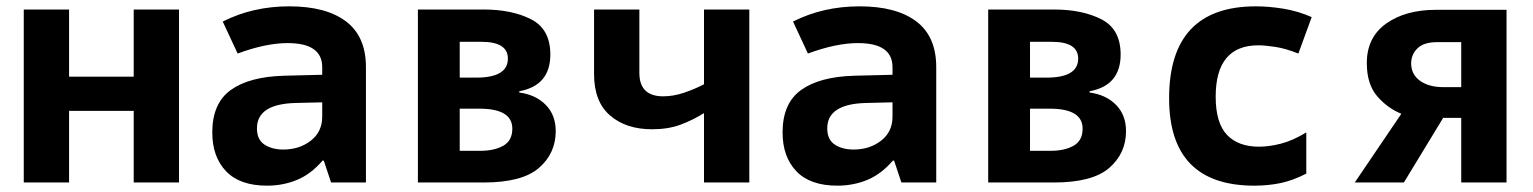

<svg xmlns="http://www.w3.org/2000/svg" viewBox="-20 -576 4840 606"><path d="M198 0V-226H402V0H545V-546H402V-334H198V-546H55V0Z M791 -171Q791 -248 914 -251L997 -253V-208Q997 -160 961 -132Q925 -104 874 -104Q839 -104 815 -119.5Q791 -135 791 -171ZM998 -69H1002L1025 0H1135V-364Q1135 -461 1072 -508.5Q1009 -556 893 -556Q778 -556 683 -508L730 -407Q819 -440 888 -440Q997 -440 997 -364V-340L877 -337Q767 -334 708.5 -292Q650 -250 650 -158Q650 -81 693.5 -35.5Q737 10 823 10Q873 10 917 -8Q961 -26 998 -69Z M1506 0Q1628 0 1681 -46Q1734 -92 1734 -162Q1734 -213 1702.5 -245Q1671 -277 1619 -284V-288Q1717 -306 1717 -404Q1717 -484 1656.5 -515Q1596 -546 1506 -546H1299V0ZM1431 -444H1500Q1583 -444 1583 -391Q1583 -331 1483 -331H1431ZM1431 -233H1493Q1597 -233 1597 -170Q1597 -132 1568.5 -116Q1540 -100 1496 -100H1431Z M2345 0V-546H2202V-310Q2171 -294 2138 -283Q2105 -272 2073 -272Q1998 -272 1998 -346V-546H1855V-342Q1855 -255 1905.5 -211.5Q1956 -168 2038 -168Q2089 -168 2128 -182.5Q2167 -197 2202 -219V0Z M2591 -171Q2591 -248 2714 -251L2797 -253V-208Q2797 -160 2761 -132Q2725 -104 2674 -104Q2639 -104 2615 -119.5Q2591 -135 2591 -171ZM2798 -69H2802L2825 0H2935V-364Q2935 -461 2872 -508.5Q2809 -556 2693 -556Q2578 -556 2483 -508L2530 -407Q2619 -440 2688 -440Q2797 -440 2797 -364V-340L2677 -337Q2567 -334 2508.5 -292Q2450 -250 2450 -158Q2450 -81 2493.5 -35.5Q2537 10 2623 10Q2673 10 2717 -8Q2761 -26 2798 -69Z M3306 0Q3428 0 3481 -46Q3534 -92 3534 -162Q3534 -213 3502.5 -245Q3471 -277 3419 -284V-288Q3517 -306 3517 -404Q3517 -484 3456.5 -515Q3396 -546 3306 -546H3099V0ZM3231 -444H3300Q3383 -444 3383 -391Q3383 -331 3283 -331H3231ZM3231 -233H3293Q3397 -233 3397 -170Q3397 -132 3368.5 -116Q3340 -100 3296 -100H3231Z M4103 -28V-158Q4060 -132 4022.5 -122.5Q3985 -113 3954 -113Q3888 -113 3852.5 -150.5Q3817 -188 3817 -271Q3817 -433 3952 -433Q3972 -433 4005 -428Q4038 -423 4078 -407L4120 -522Q4077 -541 4031 -548.5Q3985 -556 3944 -556Q3670 -556 3670 -266Q3670 10 3939 10Q3982 10 4021 2Q4060 -6 4103 -28Z M4434 -376Q4434 -404 4454 -423.5Q4474 -443 4516 -443H4592V-301H4535Q4490 -301 4462 -321Q4434 -341 4434 -376ZM4411 0 4535 -204H4592V0H4735V-545H4512Q4416 -545 4355 -501.5Q4294 -458 4294 -377Q4294 -310 4327 -272Q4360 -234 4403 -217L4256 0Z"/></svg>

Font: Noto Sans Mono UI
Style: Bold
Weight: 700
Designer: Monotype Design team
Foundry: Monotype Imaging Inc.
Version: 1.000